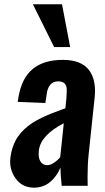

<svg xmlns="http://www.w3.org/2000/svg" viewBox="-20 -866 490 895"><path d="M232.4 -646.5 133.3 -846.2H269L307.1 -646.5ZM137.7 8.8Q83.5 8.3 53.2 -33.7Q27.3 -69.3 27.3 -113.3Q27.3 -121.1 28.3 -128.9Q31.7 -158.7 41 -184.3Q50.3 -210 63.7 -229.2Q77.1 -248.5 95.5 -265.4Q113.8 -282.2 132.8 -294.2Q151.9 -306.2 175.3 -317.4Q198.7 -328.6 219.5 -336.9Q240.2 -345.2 264.6 -354Q277.8 -358.9 284.7 -361.3L289.6 -409.2Q291 -425.3 291 -438.5Q291 -445.3 291 -451.2Q290 -468.8 280.3 -477.8Q270.5 -486.8 251.5 -486.8Q203.6 -486.8 196.8 -421.4L191.4 -385.7L62.5 -391.1Q63 -394 64.2 -401.9Q65.4 -409.7 65.9 -412.1Q81.1 -502.4 132.8 -544.7Q184.6 -586.9 272.5 -586.9Q357.9 -586.9 394 -540.5Q422.9 -503.4 422.9 -441.9Q422.9 -426.3 420.9 -408.7L393.1 -145Q388.2 -99.1 388.2 -42Q388.2 -21.5 388.7 0H267.6Q261.7 -55.2 261.7 -85Q246.1 -45.4 214.4 -18.3Q182.6 8.8 137.7 8.8ZM200.2 -96.2Q215.8 -96.2 233.2 -108.4Q250.5 -120.6 260.7 -132.8L277.3 -291.5Q168.9 -235.4 161.1 -164.1Q160.2 -156.2 160.2 -148.9Q160.2 -127.4 168 -114.3Q178.2 -96.2 200.2 -96.2Z"/></svg>

Font: Oswald
Style: Medium
Weight: 500
Designer: Vernon Adams
Foundry: Vernon Adams
Version: 3.0; ttfautohint (v0.94.23-7a4d-dirty) -l 8 -r 50 -G 150 -x 